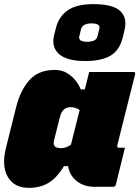

<svg xmlns="http://www.w3.org/2000/svg" viewBox="-31 -898 674 928"><path d="M233 -560Q269 -560 294.5 -544Q320 -528 336 -506.5Q352 -485 359 -466H379Q384 -487 389.5 -508Q395 -529 400 -550H614Q625 -550 622 -539Q601 -454 579 -368Q557 -282 536 -196Q533 -184 544 -184H573Q562 -140 551 -95Q540 -50 529 -6Q526 5 515 5H428Q374 5 339.5 -23Q305 -51 298 -95H278Q243 -37 202.5 -13.5Q162 10 109 10Q37 10 6.5 -43.5Q-24 -97 -2 -184L47 -380Q67 -461 111 -510.5Q155 -560 233 -560ZM233 -192Q240 -182 265 -182Q289 -182 312 -199Q322 -238 332.5 -281Q343 -324 354 -366Q346 -372 335 -376Q324 -380 310 -380Q271 -380 259 -334L231 -223Q225 -201 233 -192ZM420 -878Q516 -878 550.5 -844.5Q585 -811 571 -753L562 -716Q547 -655 503 -629Q459 -603 381 -603Q291 -603 253.5 -637.5Q216 -672 231 -730L240 -765Q253 -817 295.5 -847.5Q338 -878 420 -878ZM412 -785Q369 -785 361 -758L352 -722Q349 -712 358 -703Q370 -696 390 -696Q434 -696 440 -722L449 -758Q452 -770 446 -776Q436 -785 412 -785Z"/></svg>

Font: Recursive Sn Lnr St XBk
Style: Italic
Weight: 1000
Italic angle: -15°
Version: Version 1.079;hotconv 1.0.112;makeotfexe 2.5.65598; ttfautoh